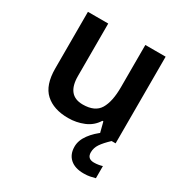

<svg xmlns="http://www.w3.org/2000/svg" viewBox="-177 -677 992 1040"><g transform="rotate(30 319.0 -157.0)"><path d="M560 -542V0H461L443 -70H437Q411 -28 365 -9Q319 10 268 10Q177 10 125.5 -37Q74 -84 74 -188V-542H201V-214Q201 -93 300 -93Q376 -93 404.5 -140.5Q433 -188 433 -278V-542ZM468 109Q468 149 510 149Q525 149 539 146.5Q553 144 562 141V217Q547 221 530.5 224.5Q514 228 491 228Q436 228 406 201Q376 174 376 126Q376 87 404 49Q432 11 476 -19L535 0Q501 32 484.5 56.5Q468 81 468 109Z"/></g></svg>

Font: Noto Sans Meetei Mayek SemiBold
Style: Regular
Weight: 600
Designer: Monotype Design Team and Neelakash Kshetrimayum
Foundry: Monotype Imaging Inc.
Version: Version 2.002; ttfautohint (v1.8.4.7-5d5b)